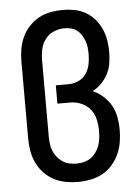

<svg xmlns="http://www.w3.org/2000/svg" viewBox="-53 -785 607 835"><g transform="rotate(-5 250.0 -367.5)"><path d="M254 8Q227 8 200 3Q173 -2 148.5 -15Q124 -28 105 -48.5Q86 -69 74.5 -93.5Q63 -118 58.5 -145.5Q54 -173 54 -200V-535Q54 -562 58.5 -589Q63 -616 74.5 -641Q86 -666 105 -686.5Q124 -707 148 -720Q172 -733 199 -738Q226 -743 253 -743Q279 -743 304.5 -738Q330 -733 352.5 -720Q375 -707 392 -687Q409 -667 419.5 -643.5Q430 -620 434 -594.5Q438 -569 438 -543Q438 -519 434 -494.5Q430 -470 419 -448.5Q408 -427 390.5 -409Q373 -391 352 -380Q376 -369 397 -350.5Q418 -332 431 -308Q444 -284 449 -257Q454 -230 454 -203Q454 -176 449.5 -148.5Q445 -121 433.5 -96Q422 -71 403.5 -50Q385 -29 361 -16Q337 -3 309.5 2.5Q282 8 255 8ZM254 -72Q271 -72 287 -76Q303 -80 316 -89Q329 -98 339 -111.5Q349 -125 354.5 -140.5Q360 -156 362 -172Q364 -188 364 -205Q364 -230 358.5 -255Q353 -280 337.5 -299.5Q322 -319 298.5 -329Q275 -339 250 -339H194V-419H250Q272 -419 293 -428.5Q314 -438 326.5 -456.5Q339 -475 343.5 -497Q348 -519 348 -541Q348 -556 346.5 -570.5Q345 -585 340 -599Q335 -613 327 -625.5Q319 -638 307.5 -647Q296 -656 281.5 -659.5Q267 -663 253 -663Q229 -663 206.5 -653.5Q184 -644 169.5 -625Q155 -606 149.5 -582.5Q144 -559 144 -535V-200Q144 -184 146 -168Q148 -152 154 -137Q160 -122 170 -109.5Q180 -97 193.5 -88Q207 -79 222.5 -75.5Q238 -72 254 -72Z"/></g></svg>

Font: Iosevka Curly Medium
Style: Regular
Weight: 500
Monospace: yes
Designer: Belleve Invis
Foundry: Belleve Invis
Version: Version 22.1.2; ttfautohint (v1.8.4)